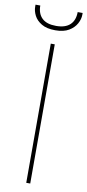

<svg xmlns="http://www.w3.org/2000/svg" viewBox="-130 -914 432 951"><g transform="rotate(10 86.5 -438.5)"><path d="M76 0V-700H96V0ZM86 -769Q43 -769 17 -784.5Q-9 -800 -20.5 -822.5Q-32 -845 -32 -867V-877H-8Q-8 -836 15.5 -813.5Q39 -791 86 -791Q133 -791 156.5 -813.5Q180 -836 180 -877H205V-868Q205 -846 192.5 -823Q180 -800 154 -784.5Q128 -769 86 -769Z"/></g></svg>

Font: DM Sans 20pt Thin
Style: Regular
Weight: 250
Version: Version 4.004;gftools[0.9.30]